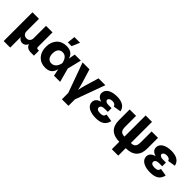

<svg xmlns="http://www.w3.org/2000/svg" viewBox="206 -2052 3538 3538"><g transform="rotate(45 1975.0 -283.0)"><path d="M56.2 204.1H226.1V-70.8C250.5 -25.4 289.6 -9.8 323.7 -9.8C360.4 -9.8 402.3 -28.8 425.3 -86.4C442.4 -30.3 487.3 0 560.5 0H640.6V-130.9H615.7C590.3 -130.9 579.1 -142.6 579.1 -167V-545.9H409.7V-226.6C409.7 -162.1 372.1 -127.4 318.4 -127.4C264.6 -127.4 226.1 -162.1 226.1 -226.6V-545.9H56.2Z M942.9 11.7C1080.1 11.7 1117.7 -70.8 1134.3 -142.1L1163.1 0H1323.2L1249.5 -272.9L1316.4 -545.9H1158.2L1134.3 -416.5C1115.2 -483.4 1071.3 -552.7 943.8 -552.7C783.7 -552.7 680.7 -442.9 680.7 -271.5C680.7 -99.6 783.7 11.7 942.9 11.7ZM1107.9 -272.9V-271.5C1093.3 -192.4 1047.9 -125 968.3 -125C896 -125 853.5 -179.2 853.5 -272.5C853.5 -365.7 897.5 -419.4 972.7 -419.4C1049.8 -419.4 1091.3 -358.9 1107.9 -274.4ZM909.7 -614.3H1007.8L1073.2 -769.5H925.8Z M1573.7 204.1H1744.1V36.6L1956.1 -545.9H1778.3L1698.2 -278.8C1683.6 -229.5 1672.4 -180.2 1661.6 -127.4C1650.4 -180.2 1638.7 -230 1623.5 -278.8L1542 -545.9H1362.3L1573.7 39.1Z M2256.3 9.8C2404.3 9.8 2478.5 -45.9 2501.5 -155.3L2354.5 -179.2C2346.2 -131.8 2320.3 -110.8 2255.9 -110.8C2188.5 -110.8 2159.2 -133.8 2159.2 -168C2159.2 -205.6 2192.4 -230 2255.4 -230H2335.9V-327.1H2255.4C2202.6 -327.1 2168.9 -348.1 2168.9 -377.9C2168.9 -407.2 2199.2 -432.6 2254.9 -432.6C2306.2 -432.6 2335.9 -411.1 2344.2 -377.4L2493.7 -401.9C2473.1 -502.9 2389.6 -552.7 2255.9 -552.7C2115.2 -552.7 2007.3 -497.1 2007.3 -396C2007.3 -336.9 2047.4 -294.9 2119.6 -276.4C2039.1 -256.3 1998.5 -210.4 1998.5 -148.9C1998.5 -46.9 2108.9 9.8 2256.3 9.8Z M2875 9.8V204.1H3042V9.8C3227.5 9.8 3328.1 -83 3328.1 -264.6V-545.9H3161.6V-264.6C3161.6 -160.6 3127 -125 3042 -125V-675.8H2875V-125C2790.5 -125 2755.9 -160.6 2755.9 -264.6V-545.9H2588.9V-264.6C2588.9 -83 2689.5 9.8 2875 9.8Z M3673.8 9.8C3821.8 9.8 3896 -45.9 3918.9 -155.3L3772 -179.2C3763.7 -131.8 3737.8 -110.8 3673.3 -110.8C3606 -110.8 3576.7 -133.8 3576.7 -168C3576.7 -205.6 3609.9 -230 3672.9 -230H3753.4V-327.1H3672.9C3620.1 -327.1 3586.4 -348.1 3586.4 -377.9C3586.4 -407.2 3616.7 -432.6 3672.4 -432.6C3723.6 -432.6 3753.4 -411.1 3761.7 -377.4L3911.1 -401.9C3890.6 -502.9 3807.1 -552.7 3673.3 -552.7C3532.7 -552.7 3424.8 -497.1 3424.8 -396C3424.8 -336.9 3464.8 -294.9 3537.1 -276.4C3456.5 -256.3 3416 -210.4 3416 -148.9C3416 -46.9 3526.4 9.8 3673.8 9.8Z"/></g></svg>

Font: Inter ExtraBold
Style: Regular
Weight: 800
Designer: Rasmus Andersson
Foundry: rsms
Version: Version 4.001;git-9221beed3